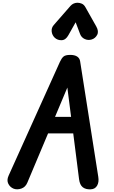

<svg xmlns="http://www.w3.org/2000/svg" viewBox="-20 -1414 851 1434"><path d="M82.5 -4.5Q55 -15.5 42 -41.8Q29 -68 44 -101.5L427.5 -952Q439.5 -978.5 454 -991.2Q468.5 -1004 504.5 -1004Q537 -1004 556 -991.8Q575 -979.5 578.5 -956L714 -93.5Q720.5 -54 705.5 -27.8Q690.5 -1.5 658 0Q621 2 598.5 -15.2Q576 -32.5 570.5 -75.5L527 -417.5H339L184.5 -50.5Q170.5 -16.5 139.8 -5.8Q109 5 82.5 -4.5ZM391 -541H511L483 -760ZM664.5 -1119Q637.5 -1111 612.8 -1122.5Q588 -1134 578.5 -1159L545 -1247.5L491 -1151.5Q471 -1115 441 -1113.8Q411 -1112.5 389.5 -1131.5Q369 -1151 366 -1178.5Q363 -1206 381.5 -1227L506 -1369.5Q517 -1382 530.8 -1387.8Q544.5 -1393.5 558.5 -1393.5Q575.5 -1393.5 591.2 -1386.5Q607 -1379.5 617.5 -1361L699 -1216.5Q719.5 -1180 705.8 -1153.8Q692 -1127.5 664.5 -1119Z"/></svg>

Font: Edu SA Hand
Style: Bold
Weight: 700
Designer: Tina and Corey Anderson, Eben Sorkin, Mirko Velimirovic
Foundry: Google for Education
Version: Version 2.000